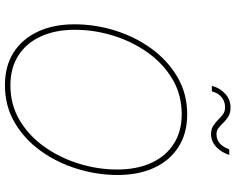

<svg xmlns="http://www.w3.org/2000/svg" viewBox="-109 -846 965 787"><g transform="rotate(90 373.5 -452.5)"><path d="M328.6 9.8Q251 9.8 195.3 -25.6Q139.6 -61 109.6 -125.2Q79.6 -189.5 79.6 -275.4Q79.6 -359.9 105.2 -441.9Q130.9 -523.9 179.2 -590.6Q227.5 -657.2 295.7 -697.3Q363.8 -737.3 449.2 -737.3Q526.4 -737.3 582 -701.9Q637.7 -666.5 667.5 -602.5Q697.3 -538.6 697.3 -452.1Q697.3 -368.2 671.9 -285.9Q646.5 -203.6 598.6 -137Q550.8 -70.3 482.7 -30.3Q414.6 9.8 328.6 9.8ZM329.6 -12.7Q409.7 -12.7 473.4 -50.8Q537.1 -88.9 582 -152.6Q627 -216.3 650.9 -293.7Q674.8 -371.1 674.8 -450.2Q674.8 -530.8 647.7 -590.1Q620.6 -649.4 569.8 -682.1Q519 -714.8 448.7 -714.8Q368.2 -714.8 304.2 -676.8Q240.2 -638.7 195.1 -575Q149.9 -511.2 126 -433.6Q102.1 -356 102.1 -276.9Q102.1 -197.3 129.2 -137.7Q156.2 -78.1 207.3 -45.4Q258.3 -12.7 329.6 -12.7ZM530.3 -835Q509.8 -835 496.1 -843.8Q482.4 -852.5 471.4 -863.8Q460.4 -875 448.7 -883.8Q437 -892.6 419.9 -892.6Q396 -892.6 378.4 -878.2Q360.8 -863.8 354.5 -838.4H332Q340.3 -871.6 364.5 -893.3Q388.7 -915 419.9 -915Q442.9 -915 457.3 -906.2Q471.7 -897.5 482.4 -886.2Q493.2 -875 503.9 -866.2Q514.6 -857.4 529.8 -857.4Q550.8 -857.4 566.2 -869.6Q581.5 -881.8 592.3 -909.7H615.2Q603.5 -875 580.8 -855Q558.1 -835 530.3 -835Z"/></g></svg>

Font: Inter Thin
Style: Italic
Weight: 250
Italic angle: -9.3988°
Designer: Rasmus Andersson
Foundry: rsms
Version: Version 4.001;git-66647c0bb